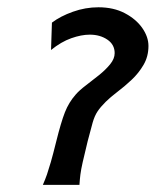

<svg xmlns="http://www.w3.org/2000/svg" viewBox="-20 -518 438 538"><path d="M123 -377.9 125.5 -454.6Q149.4 -472.7 184.3 -485.1Q219.2 -497.6 255.9 -497.6Q298.3 -497.6 329.8 -481Q361.3 -464.4 378.7 -439.5Q396 -414.6 396 -389.2Q396 -359.9 382.3 -336.4Q368.7 -313 348.6 -294.2Q328.6 -275.4 308.8 -260.5Q289.1 -245.6 276.4 -232.9Q261.2 -217.8 253.2 -205.6Q245.1 -193.4 239.7 -174.8Q234.4 -156.2 225.6 -122.1Q216.3 -84.5 211.7 -63.5Q207 -42.5 205.3 -29.1Q203.6 -15.6 202.6 0H100.1Q106.9 -15.6 111.6 -29.1Q116.2 -42.5 122.3 -63.5Q128.4 -84.5 137.7 -122.1Q150.9 -175.3 161.9 -203.4Q172.9 -231.4 192.4 -253.4Q202.6 -265.1 220.7 -278.8Q238.8 -292.5 257.3 -307.4Q275.9 -322.3 288.6 -337.9Q301.3 -353.5 301.3 -369.1Q301.3 -393.1 280.8 -407Q260.3 -420.9 231.4 -420.9Q208 -420.9 179.7 -410.9Q151.4 -400.9 123 -377.9Z"/></svg>

Font: Andika
Style: Italic
Weight: 400
Italic angle: -14°
Designer: Victor Gaultney, Annie Olsen, Julie Remington, Don Collingsworth, Eric Hays, Becca Hirsbrunner
Foundry: SIL International
Version: Version 6.101